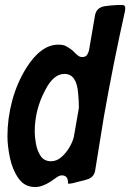

<svg xmlns="http://www.w3.org/2000/svg" viewBox="-20 -746 525 774"><path d="M122 8Q79 8 54.5 -27Q30 -62 20 -110Q10 -158 10 -197Q10 -268 29 -339.5Q48 -411 86 -472Q145 -566 215 -566Q235 -566 247 -559.5Q259 -553 269 -545Q270 -545 276 -539L284 -531Q290 -525 291 -525Q300 -516 311 -516Q326 -516 331.5 -525.5Q337 -535 339 -544L363 -684Q369 -716 402.5 -721Q436 -726 472 -726Q485 -726 485 -714L484 -702Q437 -492 399 -277L364 -61Q361 -36 338 -25Q322 -19 298 -14L271 -7L256 -5Q254 -7 254 -11Q254 -39 229 -39Q225 -39 219 -37Q213 -35 184 -14Q150 8 122 8ZM186 -96Q209 -96 228.5 -113.5Q248 -131 261 -154Q274 -177 278 -196L298 -311Q298 -340 295 -370Q289 -448 240 -448Q195 -448 162 -382Q120 -304 120 -215Q120 -194 125 -166Q130 -138 144 -117Q158 -96 186 -96Z"/></svg>

Font: Bangerz
Style: Regular
Weight: 400
Designer: vernon adams
Foundry: Vernon Adams
Version: Version 2.10;February 7, 2025;FontCreator 13.0.0.2683 64-bit